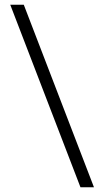

<svg xmlns="http://www.w3.org/2000/svg" viewBox="-20 -731 434 812"><path d="M23.4 -710.9H80.6L377.4 61H320.3Z"/></svg>

Font: Vazir Thin FD
Style: Thin-FD
Weight: 100
Designer: Saber Rastikerdar
Foundry: Saber Rastikerdar
Version: Version 30.0.0